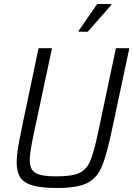

<svg xmlns="http://www.w3.org/2000/svg" viewBox="-20 -928 664 956"><path d="M63 -120Q63 -150 69.5 -190.5Q76 -231 90 -298L172 -688H239L149 -266Q128 -169 128 -131Q128 -99 140.5 -81.5Q153 -64 182 -57Q211 -50 264 -50Q340 -50 375.5 -67Q411 -84 429 -126Q447 -168 468 -266L557 -688H624L541 -298Q513 -162 488.5 -102Q464 -42 415 -17Q366 8 265 8Q188 8 144.5 -4Q101 -16 82 -43.5Q63 -71 63 -120ZM372 -770V-775L464 -908H534V-903L417 -770Z"/></svg>

Font: Saira Semi Condensed Light
Style: Italic
Weight: 300
Width: 4
Italic angle: -12°
Designer: Hector Gatti with collaboration of the Omnibus-Type team
Foundry: Omnibus-Type
Version: Version 1.001; ttfautohint (v1.8)